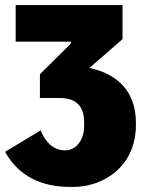

<svg xmlns="http://www.w3.org/2000/svg" viewBox="-25 -540 573 760"><path d="M256 200H264C387 200 513 117 513 -45V-55C513 -176 441 -248 329 -271L460 -385V-520H37V-375H256V-368L133 -246V-152H211C278 -152 308 -118 308 -56V-41C308 20 271 55 235 55H228C196 55 158 32 136 -24L-5 61C49 157 137 200 256 200Z"/></svg>

Font: Fixel Text Black
Style: Regular
Weight: 900
Width: 4
Designer: AlfaBravo + MacPaw
Foundry: Kyrylo Tkachov, Marchela Mozhyna, Serhii Makarenko, Maria Weinstein, Zakhar Kryvoshyya
Version: Version 1.211